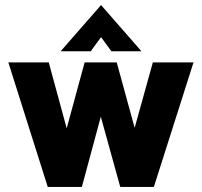

<svg xmlns="http://www.w3.org/2000/svg" viewBox="-20 -740 799 760"><path d="M13 -493H173L244 -232L315 -493H442L513 -234L585 -493H746L589 0H456L379 -278L304 0H169ZM380 -720 540 -537H421L380 -593L339 -537H220Z"/></svg>

Font: HK Grotesk Black
Style: Regular
Weight: 900
Designer: Alfredo Marco Pradil
Foundry: Hanken Design Co.
Version: Version 3.001